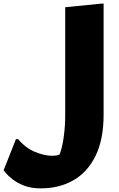

<svg xmlns="http://www.w3.org/2000/svg" viewBox="-60 -780 656 1060"><path d="M40 -12Q81 37 133 58.5Q185 80 228 80Q242 80 252 78Q262 76 269 73Q284 34 292 -25Q300 -84 300 -140V-740L500 -760H512V-148Q512 -10 467.5 80.5Q423 171 345 215.5Q267 260 164 260Q112 260 73.5 245Q35 230 9.5 210Q-16 190 -28 175Q-40 160 -40 160L28 -12Z"/></svg>

Font: Kufam Black
Style: Regular
Weight: 900
Designer: Wael Morcos, Artur Schmal
Foundry: Original Type
Version: Version 1.301; ttfautohint (v1.8.3)